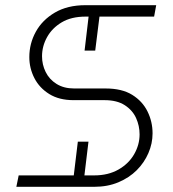

<svg xmlns="http://www.w3.org/2000/svg" viewBox="-20 -720 666 740"><path d="M306 -525 323 -669H365L347 -525ZM263 -33 280 -174H321L304 -33ZM43 0 52 -44H343Q397 -44 436.5 -66.5Q476 -89 497 -125.5Q518 -162 518 -202Q518 -235 504.5 -265Q491 -295 461 -314.5Q431 -334 383 -334H263Q208 -334 170 -357.5Q132 -381 112.5 -419Q93 -457 93 -500Q93 -552 118 -597.5Q143 -643 191.5 -671.5Q240 -700 309 -700H582L574 -656H310Q255 -656 218 -634Q181 -612 161.5 -577Q142 -542 142 -503Q142 -471 156 -442.5Q170 -414 198 -396.5Q226 -379 266 -379H387Q450 -379 489.5 -354.5Q529 -330 548.5 -290.5Q568 -251 568 -206Q568 -167 552 -130Q536 -93 507 -64Q478 -35 436.5 -17.5Q395 0 343 0Z"/></svg>

Font: MuseoModerno ExtraLight
Style: Italic
Weight: 250
Italic angle: -9°
Designer: Pablo Cosgaya, Héctor Gatti, Marcela Romero, and the Authors of The MuseoModerno Project.
Foundry: Omnibus-Type Team
Version: Version 1.003